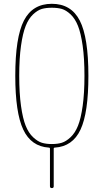

<svg xmlns="http://www.w3.org/2000/svg" viewBox="-20 -760 540 1000"><path d="M302.2 -713.4Q280.3 -719.7 250 -719.7Q219.7 -719.7 197.8 -713.4Q175.8 -707 152.3 -685.1Q128.9 -663.1 113.8 -625Q98.6 -586.9 89.4 -521.5Q80.1 -456.1 80.1 -365.2Q80.1 -274.4 89.4 -208.5Q98.6 -142.6 113.8 -105Q128.9 -67.4 152.3 -45.4Q175.8 -23.4 197.8 -16.6Q219.7 -9.8 250 -9.8Q280.3 -9.8 302.2 -16.6Q324.2 -23.4 347.7 -45.4Q371.1 -67.4 386.2 -105Q401.4 -142.6 410.6 -208.5Q419.9 -274.4 419.9 -365.2Q419.9 -456.1 410.6 -521.5Q401.4 -586.9 386.2 -625Q371.1 -663.1 347.7 -685.1Q324.2 -707 302.2 -713.4ZM234.4 8.8Q142.6 2.9 101.1 -85Q59.6 -172.9 59.6 -365.2Q59.6 -565.4 104.5 -652.8Q149.4 -740.2 250 -740.2Q350.6 -740.2 395.5 -652.8Q440.4 -565.4 440.4 -365.2Q440.4 -172.9 399.4 -85Q358.4 2.9 265.6 8.8Q259.8 8.8 259.8 14.6V210Q259.8 219.7 250 219.7Q240.2 219.7 240.2 210V14.6Q240.2 8.8 234.4 8.8Z"/></svg>

Font: Rounded Mgen+ 1mn thin
Style: Regular
Weight: 100
Designer: [Source Han Sans]
Ryoko NISHIZUKA  (kana & ideographs); Paul D. Hunt (Latin, Greek & Cyrillic); Wenlong ZHANG  (bopomofo
Version: Version 1.059.20150602